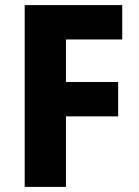

<svg xmlns="http://www.w3.org/2000/svg" viewBox="-20 -734 544 754"><path d="M239 0H77V-714H460V-579H239V-412H444V-277H239Z"/></svg>

Font: Noto Sans Sinhala SemiCondensed ExtraBold
Style: Regular
Weight: 800
Width: 4
Designer: Jelle Bosma - Monotype Design Team
Foundry: Monotype Imaging Inc.
Version: Version 2.006; ttfautohint (v1.8.4.7-5d5b)